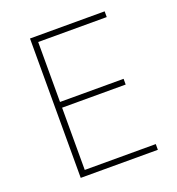

<svg xmlns="http://www.w3.org/2000/svg" viewBox="-132 -838 872 945"><g transform="rotate(-20 304.0 -365.0)"><path d="M130 0V-730H521V-700H162V-386H495V-356H162V-30H534V0Z"/></g></svg>

Font: Sora Thin
Style: Regular
Weight: 32
Designer: Jonathan Barnbrook, Julián Moncada
Foundry: Barnbrook Fonts
Version: Version 2.000